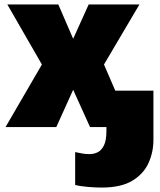

<svg xmlns="http://www.w3.org/2000/svg" viewBox="-20 -573 723 866"><path d="M438 273Q412 273 376 270Q340 267 319 261V113Q342 118 354.5 120Q367 122 385 122Q403 122 420 114Q437 106 448.5 83.5Q460 61 460 18V0H386L310 -168L234 0H5L169 -282L13 -553H243L310 -398L380 -553H609L449 -282L500 -164H672V58Q672 113 650 162Q628 211 577 242Q526 273 438 273Z"/></svg>

Font: Noto Sans Display Black
Style: Regular
Weight: 900
Designer: Monotype Design Team
Foundry: Monotype Imaging Inc.
Version: Version 2.003